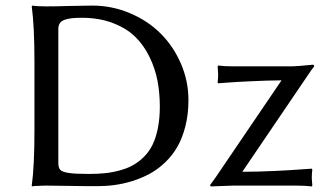

<svg xmlns="http://www.w3.org/2000/svg" viewBox="-20 -668 1167 691"><path d="M147 -645Q178.7 -645 229.5 -646.5Q280.3 -647.9 312 -647.9Q382.8 -647.9 447 -620.8Q511.2 -593.8 557.4 -548.1Q603.5 -502.4 630.9 -439.5Q658.2 -376.5 658.2 -308.1Q658.2 -256.8 647.2 -213.6Q636.2 -170.4 617.9 -138.9Q599.6 -107.4 573.5 -82.8Q547.4 -58.1 518.6 -42.5Q489.7 -26.9 456.8 -16.6Q423.8 -6.3 392.8 -2.2Q361.8 2 330.1 2Q274.4 2 226.3 1Q178.2 0 147 0Q131.3 0 118.2 1Q105.5 1 100.6 2L95.2 2.9L94.2 0Q104 -67.9 104 -200.2V-444.8Q104 -573.7 94.2 -645L96.2 -647.9Q112.8 -645 147 -645ZM189.9 -82Q189.9 -64.5 196.8 -56.9Q203.6 -49.3 226.3 -45.7Q249 -42 298.8 -42Q331.1 -42 357.7 -44.7Q384.3 -47.4 411.1 -54.7Q438 -62 459 -73.7Q480 -85.4 498.5 -104Q517.1 -122.6 529.3 -147.7Q541.5 -172.9 548.3 -207.3Q555.2 -241.7 555.2 -284.2Q555.2 -333 546.9 -377Q538.6 -420.9 518.1 -463.1Q497.6 -505.4 466.3 -535.9Q435.1 -566.4 385.7 -585.2Q336.4 -604 273.9 -604Q253.4 -604 239.7 -602.5Q226.1 -601.1 213.9 -597.2Q201.7 -593.3 195.8 -585Q189.9 -576.7 189.9 -564ZM852.1 -49.8Q906.2 -49.8 968.8 -52.7Q1031.2 -55.7 1066.4 -58.6L1102.1 -61L1104 -58.1Q1102.1 -42.5 1102.1 -26.9Q1102.1 -26.4 1104 0L1102.1 2.9Q1079.1 0 1045.9 0H819.8L738.8 2.9L735.8 -1.5Q736.8 -2.9 757.8 -32.2L993.2 -378.9Q942.4 -378.4 885.3 -375.7Q828.1 -373 796.9 -370.6L765.1 -368.2L763.2 -371.1Q765.1 -386.7 765.1 -401.9Q765.1 -402.8 763.2 -429.2L765.1 -432.1Q788.1 -429.2 820.8 -429.2H1024.9Q1037.6 -429.2 1056.6 -430.7Q1075.7 -432.1 1089.8 -433.6Q1104 -435.1 1105.5 -435.1Q1110.8 -435.1 1110.8 -429.2Q1103.5 -420.9 1081.1 -387.2Z"/></svg>

Font: Linux Biolinum
Style: Regular
Weight: 400
Designer: Philipp H. Poll
Foundry: Philipp H. Poll
Version: Version 0.6.4